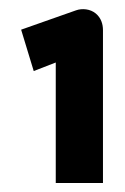

<svg xmlns="http://www.w3.org/2000/svg" viewBox="-20 -863 279 427"><path d="M104 -724V-456H209V-796C209 -809 205 -823 193 -833C181 -843 163 -845 149 -840L27 -797L55 -705Z"/></svg>

Font: Charger
Style: Hemi
Weight: 900
Designer: Jasper
Foundry: Cannot Into Space Fonts
Version: Version 0.99